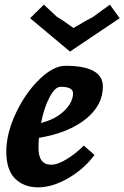

<svg xmlns="http://www.w3.org/2000/svg" viewBox="-20 -785 533 823"><path d="M260 -503Q421 -503 421 -414Q421 -334 348 -275Q275 -216 147 -194Q145 -179 145 -151Q145 -79 199 -79Q228 -79 268 -104Q308 -129 339 -161L385 -121Q341 -61 273 -21.5Q205 18 143.5 18Q82 18 44.5 -19.5Q7 -57 7 -135Q7 -213 48 -300Q89 -387 149 -445Q209 -503 260 -503ZM168 -765 225 -712Q244 -702 295 -665Q357 -702 378 -712L451 -765L493 -707L280 -564L109 -707ZM240 -413Q216 -413 192.5 -368.5Q169 -324 156 -258Q219 -274 256 -310.5Q293 -347 293 -385Q293 -413 240 -413Z"/></svg>

Font: Andada
Style: Bold Italic
Weight: 700
Italic angle: -8.29999°
Designer: Carolina Giovagnoli
Foundry: Carolina Giovagnoli
Version: Version 1.003